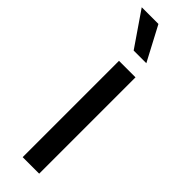

<svg xmlns="http://www.w3.org/2000/svg" viewBox="-278 -736 740 740"><g transform="rotate(45 91.5 -366.5)"><path d="M59 0V-525H149V0ZM71 -593 -25 -733H66L140 -593Z"/></g></svg>

Font: Mona Sans Expanded
Style: Regular
Weight: 400
Width: 7
Designer: Deni Anggara
Foundry: GitHub
Version: Version 2.000